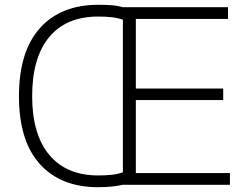

<svg xmlns="http://www.w3.org/2000/svg" viewBox="-20 -770 1038 800"><path d="M389 10Q233 10 146 -86.5Q59 -183 59 -369Q59 -555 146 -652.5Q233 -750 389 -750Q418 -750 442.5 -748.5Q467 -747 492 -740H930V-691H546V-401H910V-353H546V-49H938V0H492Q469 5 443.5 7.5Q418 10 389 10ZM389 -39Q418 -39 443.5 -41.5Q469 -44 492 -52V-688Q468 -696 443 -698.5Q418 -701 389 -701Q256 -701 185 -615.5Q114 -530 114 -369Q114 -210 185.5 -124.5Q257 -39 389 -39Z"/></svg>

Font: Encode Sans Wide
Style: ExtraLight
Weight: 200
Designer: Pablo Impallari, Andres Torresi
Foundry: Pablo Impallari, Andres Torresi
Version: Version 1.000; ttfautohint (v1.00) -l 8 -r 50 -G 200 -x 14 -